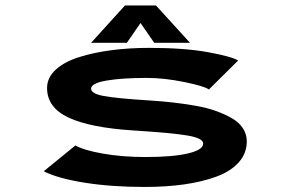

<svg xmlns="http://www.w3.org/2000/svg" viewBox="-20 -692 1090 722"><path d="M694.5 -531H560L508.5 -605.5L457 -531H322.5L450 -671.5H566.5ZM523.5 11Q398 11 297 -5.2Q196 -21.5 144.5 -48L263.5 -145Q295 -127 367.8 -114.2Q440.5 -101.5 527 -101.5Q629.5 -101.5 686.8 -115Q744 -128.5 744 -152Q744 -172 687.5 -182Q631 -192 480.5 -201.5Q318.5 -212 237.8 -249.8Q157 -287.5 157 -361Q157 -400 189.2 -429.8Q221.5 -459.5 276.8 -477Q332 -494.5 398.8 -503.2Q465.5 -512 541 -512Q673 -512 762 -495.8Q851 -479.5 875.5 -464.5L765.5 -355.5Q749 -368 673.2 -383.5Q597.5 -399 532 -399Q438.5 -399 380.5 -389Q322.5 -379 322.5 -358.5Q322.5 -340 370 -331Q417.5 -322 545.5 -314Q592 -311 631.5 -306.5Q671 -302 714.2 -294.5Q757.5 -287 790.5 -275.2Q823.5 -263.5 851 -248Q878.5 -232.5 893.2 -210Q908 -187.5 908 -160.5Q908 -115.5 877.8 -81.5Q847.5 -47.5 793.5 -27.8Q739.5 -8 672 1.5Q604.5 11 523.5 11Z"/></svg>

Font: League Mono Extended SemiBold
Style: Regular
Weight: 600
Width: 9
Designer: Tyler Finck
Foundry: The League of Moveable Type / Tyler Finck
Version: Version 2.210